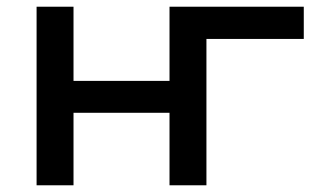

<svg xmlns="http://www.w3.org/2000/svg" viewBox="-20 -552 931 572"><path d="M885 -436V-532H485V-311H199V-532H89V0H199V-216H485V0H595V-436Z"/></svg>

Font: Montserrat-Alt1 SemBd
Style: Regular
Weight: 600
Designer: Differentunic
Foundry: Differentunic
Version: Version 7.222